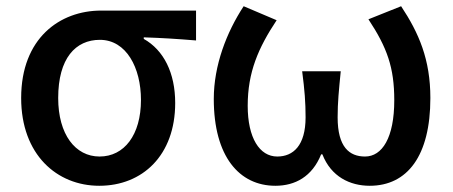

<svg xmlns="http://www.w3.org/2000/svg" viewBox="-20 -584 1457 617"><path d="M299 13C438 13 543 -85 543 -253C543 -350 506 -423 442 -459V-464C502 -462 549 -459 610 -454V-550H305C172 -550 48 -461 48 -269C48 -87 163 13 299 13ZM300 -81C222 -81 167 -152 167 -269C167 -397 223 -456 301 -456C386 -456 433 -366 433 -263C433 -150 379 -81 300 -81Z M865 13C928 13 983 -16 1012 -88H1016C1044 -16 1105 13 1168 13C1289 13 1363 -83 1363 -269C1363 -393 1326 -478 1269 -564L1164 -522C1224 -431 1247 -367 1247 -262C1247 -141 1208 -81 1153 -81C1103 -81 1065 -111 1065 -207C1065 -255 1069 -294 1075 -355H951C959 -294 962 -255 962 -207C962 -116 922 -81 871 -81C814 -81 776 -141 776 -244C776 -352 810 -430 869 -519L763 -564C708 -480 667 -374 667 -266C667 -81 749 13 865 13Z"/></svg>

Font: Noto Sans CJK KR Medium
Style: Regular
Weight: 500
Designer: Ryoko NISHIZUKA (kana & ideographs); Paul D. Hunt (Latin, Greek & Cyrillic); Wenlong ZHANG (bopomofo); Sandoll Communica
Foundry: Adobe Systems Incorporated
Version: Version 1.004;PS 1.004;hotconv 1.0.82;makeotf.lib2.5.63406